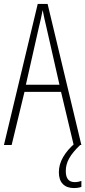

<svg xmlns="http://www.w3.org/2000/svg" viewBox="-20 -734 432 972"><path d="M353 0 289 -269H104L39 0H0L171 -714H221L392 0ZM215 -596Q209 -622 204.5 -641.5Q200 -661 196 -683Q192 -661 187.5 -641.5Q183 -622 177 -597L111 -305H281ZM313 132Q313 188 358 188Q368 188 377.5 186Q387 184 392 182V212Q385 215 375 216.5Q365 218 354 218Q318 218 298 197.5Q278 177 278 138Q278 98 300 60.5Q322 23 361 -10L386 0Q348 36 330.5 67Q313 98 313 132Z"/></svg>

Font: Noto Sans Lao Looped ExtraCondensed ExtraLight
Style: Regular
Weight: 200
Width: 2
Designer: Mark Frömberg, Ben Mitchell
Foundry: The Fontpad Ltd
Version: Version 1.002; ttfautohint (v1.8.4.7-5d5b)